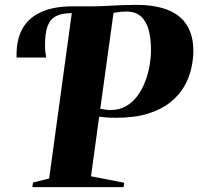

<svg xmlns="http://www.w3.org/2000/svg" viewBox="-20 -769 814 789"><path d="M113 0 115.5 -19 182 -35.5 275 -715 269 -730 279 -743H359Q395.5 -743 438.2 -745.8Q481 -748.5 534.5 -749Q615.5 -749.5 668.8 -728.5Q722 -707.5 748.2 -665.2Q774.5 -623 774.5 -560.5Q774.5 -526 766 -487.8Q757.5 -449.5 736.8 -413.5Q716 -377.5 679.8 -348.5Q643.5 -319.5 588.8 -302.2Q534 -285 457 -285Q435 -285 418.5 -286.2Q402 -287.5 387.5 -289.5L354 -44.5L490.5 -18L488 0ZM435 -317Q471.5 -317 499 -333.2Q526.5 -349.5 545.8 -376.2Q565 -403 577.2 -435.5Q589.5 -468 595 -501.2Q600.5 -534.5 600.5 -562.5Q600.5 -611 590.8 -646.5Q581 -682 558.8 -701.8Q536.5 -721.5 500 -721.5Q482.5 -721.5 469.2 -719.5Q456 -717.5 446.5 -716L392 -322Q402.5 -320 413.2 -318.5Q424 -317 435 -317ZM48 -532.5Q48 -535.5 48 -538Q48 -540.5 48 -543.5Q48 -609.5 73.8 -653.8Q99.5 -698 151.2 -720.5Q203 -743 279 -743L275 -715Q234 -715 210 -702.5Q186 -690 175.5 -661.8Q165 -633.5 165 -584Q165 -569 166.2 -557Q167.5 -545 170 -532.5Z"/></svg>

Font: Merriweather 144pt ExtraBold
Style: Italic
Weight: 800
Italic angle: -7.8°
Version: Version 2.101